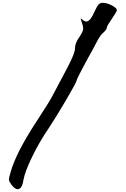

<svg xmlns="http://www.w3.org/2000/svg" viewBox="-20 -1029 888 1357"><path d="M806 -957Q806 -947 771 -896.5Q736 -846 736 -837Q736 -822 712 -800Q690 -781 672 -748Q642 -689 589 -595Q522 -470 522 -462Q522 -450 448.5 -324.5Q375 -199 323 -121Q257 -24 206.5 80.5Q156 185 146 242Q138 296 115 306Q92 316 62 278Q45 256 43.5 242.5Q42 229 55 187Q94 49 239 -172Q333 -315 353 -356Q422 -485 454 -546.5Q486 -608 498 -639Q510 -670 510 -687Q510 -724 540 -766Q565 -803 567.5 -821Q570 -839 557 -874Q549 -899 550.5 -899Q552 -899 559 -893Q584 -869 604 -881Q624 -893 646 -943Q665 -984 676 -996.5Q687 -1009 707 -1009Q736 -1009 771 -990.5Q806 -972 806 -957Z"/></svg>

Font: Beth Ellen
Style: Regular
Weight: 400
Designer: Alyson Diaz
Version: Version 2.000